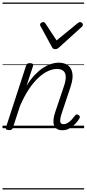

<svg xmlns="http://www.w3.org/2000/svg" viewBox="-20 -1015 686 1520"><path d="M474 16Q447 16 431 6Q415 -4 408 -23Q401 -42 403.5 -68.5Q406 -95 417 -127L489 -341Q502 -382 500.5 -410.5Q499 -439 481.5 -454Q464 -469 430 -469Q399 -469 363 -453.5Q327 -438 288.5 -403.5Q250 -369 212 -313.5Q174 -258 139 -178L82 -4Q79 6 72.5 10.5Q66 15 51 15Q39 15 31 10Q23 5 27 -6L186 -494Q190 -506 196 -510.5Q202 -515 216 -515Q233 -515 239 -509Q245 -503 241 -491L190 -336Q222 -387 255.5 -422Q289 -457 322 -478.5Q355 -500 386 -509.5Q417 -519 444 -519Q489 -519 517.5 -498Q546 -477 553 -435Q560 -393 539 -329L466 -110Q458 -84 456.5 -66.5Q455 -49 461.5 -40.5Q468 -32 483 -32Q500 -32 516.5 -42Q533 -52 547.5 -68Q562 -84 573 -99Q578 -106 584.5 -108.5Q591 -111 601 -105Q611 -98 612 -91Q613 -84 608 -76Q597 -57 577 -35.5Q557 -14 531 1Q505 16 474 16ZM614 -840Q623 -840 629.5 -833.5Q636 -827 636 -819Q636 -813 633.5 -809.5Q631 -806 627 -802L447 -639Q439 -631 431.5 -628.5Q424 -626 416 -626Q409 -626 403 -629Q397 -632 392 -641L303 -804Q300 -808 298.5 -812Q297 -816 297 -820Q297 -829 306 -834.5Q315 -840 321 -840Q328 -840 332 -837.5Q336 -835 339 -830L428 -695L593 -830Q600 -835 604 -837.5Q608 -840 614 -840ZM0 475H646V485H0ZM0 -20H646V0H0ZM0 -505H646V-500H0ZM0 -995H646V-985H0Z"/></svg>

Font: Playwrite CZ Guides
Style: Regular
Weight: 400
Designer: Veronika Burian, José Scaglione
Foundry: TypeTogether
Version: Version 1.003